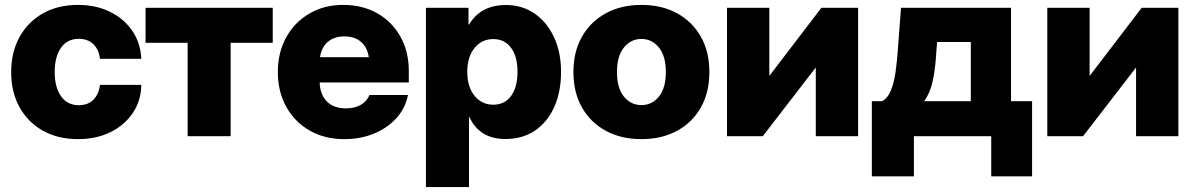

<svg xmlns="http://www.w3.org/2000/svg" viewBox="-20 -547 4798 771"><path d="M293 11.7Q212.9 11.7 152.3 -22.2Q91.8 -56.2 58.3 -116.7Q24.9 -177.2 24.9 -257.8Q24.9 -337.9 58.6 -398.7Q92.3 -459.5 152.6 -493.4Q212.9 -527.3 293 -527.3Q365.2 -527.3 421.4 -499.8Q477.5 -472.2 511 -423.6Q544.4 -375 547.4 -311H381.3Q377.4 -347.7 355 -369.4Q332.5 -391.1 296.4 -391.1Q250.5 -391.1 225.1 -355.5Q199.7 -319.8 199.7 -257.8Q199.7 -195.8 225.3 -160.2Q251 -124.5 296.4 -124.5Q333 -124.5 355 -146.5Q377 -168.5 381.3 -206.1H547.4Q546.4 -142.6 513.4 -93.5Q480.5 -44.4 423.6 -16.4Q366.7 11.7 293 11.7Z M733.4 0V-375H564.5V-515.6H1075.2V-375H906.2V0Z M1362.8 11.7Q1283.2 11.7 1223.1 -22.9Q1163.1 -57.6 1129.4 -118.4Q1095.7 -179.2 1095.7 -257.8Q1095.7 -336.4 1129.4 -397.2Q1163.1 -458 1222.4 -492.7Q1281.7 -527.3 1358.4 -527.3Q1436 -527.3 1495.4 -493.4Q1554.7 -459.5 1588.1 -399.7Q1621.6 -339.8 1621.6 -261.7V-215.8H1263.7Q1265.1 -167.5 1292.7 -139.6Q1320.3 -111.8 1369.1 -111.8Q1404.8 -111.8 1429.7 -126.5Q1454.6 -141.1 1463.4 -165.5H1618.2Q1608.4 -113.8 1572.8 -73.7Q1537.1 -33.7 1482.7 -11Q1428.2 11.7 1362.8 11.7ZM1265.1 -317.4H1460.9Q1455.6 -356.4 1429.9 -378.7Q1404.3 -400.9 1362.8 -400.9Q1321.8 -400.9 1296.1 -378.7Q1270.5 -356.4 1265.1 -317.4Z M1690.4 204.1V-515.6H1861.3V-448.7H1863.8Q1910.2 -526.9 2011.7 -526.9Q2076.7 -526.9 2126.5 -492.7Q2176.3 -458.5 2204.6 -397.9Q2232.9 -337.4 2232.9 -258.8Q2232.9 -177.2 2205.3 -116.5Q2177.7 -55.7 2127.7 -22.2Q2077.6 11.2 2009.8 11.2Q1905.3 11.2 1865.2 -76.7H1863.3V204.1ZM1960.9 -126.5Q2006.3 -126.5 2032.2 -161.6Q2058.1 -196.8 2058.1 -258.8Q2058.1 -319.8 2032.2 -355Q2006.3 -390.1 1960.9 -390.1Q1914.6 -390.1 1885.5 -354.2Q1856.4 -318.4 1856.4 -258.8Q1856.4 -198.2 1885.5 -162.4Q1914.6 -126.5 1960.9 -126.5Z M2555.7 11.7Q2474.6 11.7 2413.1 -21.5Q2351.6 -54.7 2317.1 -115.2Q2282.7 -175.8 2282.7 -257.8Q2282.7 -339.4 2317.1 -399.9Q2351.6 -460.4 2413.1 -493.9Q2474.6 -527.3 2555.7 -527.3Q2637.2 -527.3 2698.5 -493.9Q2759.8 -460.4 2794.2 -399.9Q2828.6 -339.4 2828.6 -257.8Q2828.6 -175.8 2794.2 -115.2Q2759.8 -54.7 2698.5 -21.5Q2637.2 11.7 2555.7 11.7ZM2555.7 -125Q2598.1 -125 2626 -159.2Q2653.8 -193.4 2653.8 -257.8Q2653.8 -321.8 2626 -356.2Q2598.1 -390.6 2555.7 -390.6Q2513.2 -390.6 2485.4 -356.2Q2457.5 -321.8 2457.5 -257.8Q2457.5 -193.4 2485.4 -159.2Q2513.2 -125 2555.7 -125Z M3425.8 0H3255.9V-275.4H3255.4L3043 0H2899.4V-515.6H3069.3V-242.7H3069.8L3278.3 -515.6H3425.8Z M3481 161.1V-140.6H3522Q3545.4 -153.3 3557.9 -184.6Q3570.3 -215.8 3576.2 -257.6Q3582 -299.3 3585 -342.8L3598.1 -515.6H4040V-140.6H4124.5V161.1H3960.4V0H3649.9V161.1ZM3690.9 -140.6H3878.4V-378.4H3743.2L3740.2 -342.8Q3736.3 -270 3725.3 -220.9Q3714.4 -171.9 3690.9 -140.6Z M4711.9 0H4542V-275.4H4541.5L4329.1 0H4185.5V-515.6H4355.5V-242.7H4356L4564.5 -515.6H4711.9Z"/></svg>

Font: Inter Display Extra Bold
Style: Regular
Weight: 800
Designer: Rasmus Andersson
Foundry: rsms
Version: Version 4.000;git-4fc901f